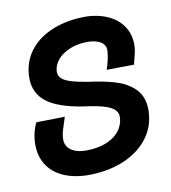

<svg xmlns="http://www.w3.org/2000/svg" viewBox="-110 -820 820 919"><g transform="rotate(-15 300.0 -360.0)"><path d="M6 -178.5Q6 -199.5 9.5 -219Q17.5 -264 39.5 -300L178 -290.5L170.5 -272.5Q158.5 -245.5 152 -228.2Q145.5 -211 143 -195Q142 -190 142 -181Q142 -146 173.8 -126.2Q205.5 -106.5 262.5 -106.5Q309.5 -106.5 346 -120.2Q382.5 -134 404.2 -158.5Q426 -183 431.5 -215Q432.5 -219 432.5 -227.5Q432.5 -253.5 404.5 -272.2Q376.5 -291 307.5 -308Q180.5 -335 120.8 -380Q61 -425 61 -497.5Q61 -511.5 64.5 -534Q75.5 -594.5 114.8 -638.8Q154 -683 216.2 -706.2Q278.5 -729.5 357.5 -729.5Q426 -729.5 478.8 -707.5Q531.5 -685.5 560.5 -645.5Q589.5 -605.5 589.5 -554Q589.5 -538.5 586.5 -521Q583 -503 562.5 -445.5L430 -455.5Q441 -482 447 -501Q453 -520 456.5 -540.5Q457.5 -546.5 457.5 -550Q457.5 -578 428.5 -593.8Q399.5 -609.5 352 -609.5Q313.5 -609.5 279.8 -597.2Q246 -585 224.2 -563.2Q202.5 -541.5 197.5 -514Q196.5 -506 196.5 -503Q196.5 -486 208.5 -473Q220.5 -460 249 -448Q277.5 -436 327.5 -423.5Q402.5 -407 455.5 -386Q508.5 -365 541.2 -328.2Q574 -291.5 574 -236Q574 -217 570.5 -199Q559.5 -135 517.2 -87.8Q475 -40.5 408.5 -15Q342 10.5 259.5 10.5Q181.5 10.5 124.2 -12.5Q67 -35.5 36.5 -78.2Q6 -121 6 -178.5Z"/></g></svg>

Font: JuliaMono ExtraBoldItalic
Style: Regular
Weight: 800
Italic angle: -9°
Monospace: yes
Designer: cormullion
Foundry: corm
Version: Version 0.049; ttfautohint (v1.8.4)